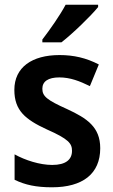

<svg xmlns="http://www.w3.org/2000/svg" viewBox="-20 -786 482 816"><path d="M397 -756V-766H259C235 -721 193 -661 160 -618V-606H241C289 -643 367 -719 397 -756ZM406 -156C406 -246 350 -283 266 -322C179 -361 160 -377 160 -409C160 -440 185 -457 232 -457C279 -457 319 -441 362 -420L400 -512C346 -540 293 -552 233 -552C116 -552 41 -500 41 -404C41 -316 88 -278 179 -236C272 -195 286 -176 286 -145C286 -108 260 -85 202 -85C149 -85 87 -105 42 -130V-22C87 0 134 10 201 10C331 10 406 -47 406 -156Z"/></svg>

Font: Noto Sans Gujarati UI SemiCondensed SemiBold
Style: Regular
Weight: 600
Width: 4
Designer: Jelle Bosma - Monotype Design Team, Universal Thirst
Foundry: Monotype Imaging Inc.
Version: Version 2.106